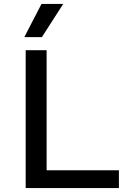

<svg xmlns="http://www.w3.org/2000/svg" viewBox="-20 -952 690 972"><path d="M110 0V-698H216V-90H582V0ZM103 -764 190 -932H300L192 -764Z"/></svg>

Font: Azeret Mono Thin
Style: Regular
Weight: 400
Version: Version 1.002